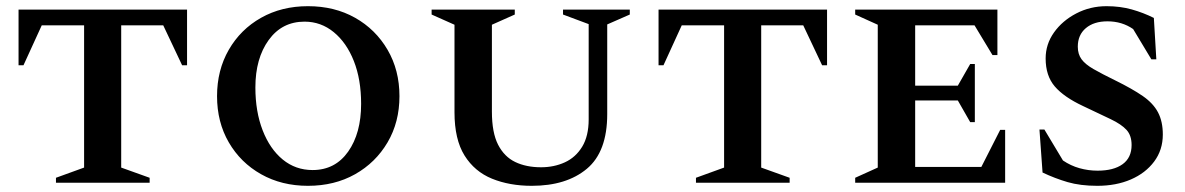

<svg xmlns="http://www.w3.org/2000/svg" viewBox="-20 -591 3832 621"><path d="M161 0V-16L252 -49V-509H115L56 -380H40V-560H585V-380H569L508 -509H372V-49L464 -16V0Z M976 10Q891 10 824.5 -27.5Q758 -65 720 -130.5Q682 -196 682 -280Q682 -364 720 -430Q758 -496 824.5 -533.5Q891 -571 976 -571Q1062 -571 1128.5 -533.5Q1195 -496 1233.5 -430Q1272 -364 1272 -280Q1272 -196 1233.5 -130.5Q1195 -65 1128.5 -27.5Q1062 10 976 10ZM991 -41Q1064 -41 1106 -100.5Q1148 -160 1148 -255Q1148 -334 1124.5 -393.5Q1101 -453 1059.5 -487Q1018 -521 965 -521Q892 -521 849 -461.5Q806 -402 806 -308Q806 -230 829.5 -169.5Q853 -109 894.5 -75Q936 -41 991 -41Z M1700 10Q1628 10 1571.5 -13Q1515 -36 1482.5 -88Q1450 -140 1450 -228V-511L1376 -544V-560H1645V-544L1571 -511V-230Q1571 -162 1591 -123Q1611 -84 1646.5 -67Q1682 -50 1730 -50Q1772 -50 1807 -66Q1842 -82 1863 -116.5Q1884 -151 1884 -205V-513L1801 -544V-560H2017V-544L1944 -512V-222Q1944 -100 1878 -45Q1812 10 1700 10Z M2231 0V-16L2322 -49V-509H2185L2126 -380H2110V-560H2655V-380H2639L2578 -509H2442V-49L2534 -16V0Z M2746 0V-16L2819 -49V-511L2746 -544V-560H3206V-413H3190L3132 -509H2940V-314H3078L3118 -384H3133V-196H3118L3078 -266H2940V-51H3154L3215 -171H3231V0Z M3529 10Q3474 10 3433 -2Q3392 -14 3352 -33L3342 -172H3358L3418 -72Q3443 -55 3471.5 -47Q3500 -39 3530 -39Q3582 -39 3611 -60Q3640 -81 3640 -122Q3640 -153 3623.5 -171Q3607 -189 3572.5 -205.5Q3538 -222 3483 -248Q3421 -277 3391.5 -311.5Q3362 -346 3362 -402Q3362 -448 3389 -486Q3416 -524 3461 -547.5Q3506 -571 3559 -571Q3603 -571 3640.5 -560.5Q3678 -550 3712 -533L3720 -399H3704L3645 -497Q3609 -522 3562 -522Q3518 -522 3492 -500Q3466 -478 3466 -440Q3466 -416 3478 -399.5Q3490 -383 3517 -367.5Q3544 -352 3587 -331Q3642 -304 3676 -280.5Q3710 -257 3725.5 -227.5Q3741 -198 3741 -156Q3741 -106 3713 -68.5Q3685 -31 3637.5 -10.5Q3590 10 3529 10Z"/></svg>

Font: Spectral SC SemiBold
Style: Regular
Weight: 600
Designer: Jean-Baptiste Levee
Foundry: Production Type
Version: Version 2.001